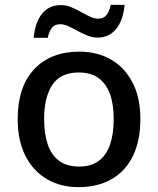

<svg xmlns="http://www.w3.org/2000/svg" viewBox="-20 -762 651 792"><path d="M304 10Q231 10 174.5 -22.5Q118 -55 85.5 -118Q53 -181 53 -271Q53 -404 121 -476.5Q189 -549 307 -549Q381 -549 437.5 -516.5Q494 -484 526.5 -422Q559 -360 559 -271Q559 -181 528 -118Q497 -55 439.5 -22.5Q382 10 304 10ZM306 -75Q356 -75 387.5 -98.5Q419 -122 434 -166Q449 -210 449 -271Q449 -332 433.5 -374.5Q418 -417 386.5 -440Q355 -463 305 -463Q230 -463 196 -412Q162 -361 162 -271Q162 -210 177 -166Q192 -122 224 -98.5Q256 -75 306 -75ZM119 -606Q125 -671 154 -706Q183 -741 231 -741Q253 -741 273.5 -732.5Q294 -724 313.5 -713Q333 -702 351 -693.5Q369 -685 385 -685Q406 -685 418 -698.5Q430 -712 437 -742H494Q488 -678 459 -642.5Q430 -607 383 -607Q362 -607 341.5 -615Q321 -623 301 -634Q281 -645 263 -653.5Q245 -662 228 -662Q207 -662 195 -648.5Q183 -635 177 -606Z"/></svg>

Font: Noto Sans Symbols Medium
Style: Regular
Weight: 500
Version: Version 2.002